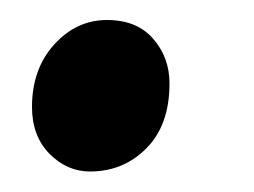

<svg xmlns="http://www.w3.org/2000/svg" viewBox="-20 -161 254 192"><path d="M12 -54Q12 -92 34.2 -116.5Q56.5 -141 87 -141Q117 -141 133.2 -122.2Q149.5 -103.5 149.5 -77.5Q149.5 -36 126.5 -12.8Q103.5 10.5 70 10.5Q47 10.5 29.5 -7.2Q12 -25 12 -54Z"/></svg>

Font: Merriweather 120pt ExtraBold
Style: Italic
Weight: 800
Italic angle: -7.8°
Version: Version 2.101